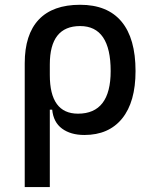

<svg xmlns="http://www.w3.org/2000/svg" viewBox="-20 -547 626 792"><path d="M328.1 9.8Q271.5 9.8 235.8 -16.6Q200.2 -43 195.3 -94.7H185.5V224.6H82V-285.6Q82 -404.8 139.9 -466.1Q197.8 -527.3 310.5 -527.3Q423.3 -527.3 481.2 -458Q539.1 -388.7 539.1 -253.9Q539.1 -126.5 483.9 -58.3Q428.7 9.8 328.1 9.8ZM185.5 -237.3Q185.5 -78.1 301.8 -78.1Q436.5 -78.1 436.5 -253.9Q436.5 -439.5 310.5 -439.5Q185.5 -439.5 185.5 -281.2Z"/></svg>

Font: Cascadia Mono PL
Style: Regular
Weight: 400
Monospace: yes
Designer: Aaron Bell
Foundry: Saja Typeworks
Version: Version 2404.023; ttfautohint (v1.8.4)